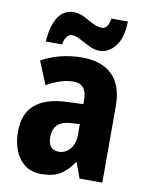

<svg xmlns="http://www.w3.org/2000/svg" viewBox="-86 -825 693 898"><g transform="rotate(10 260.0 -376.5)"><path d="M268 -560Q360 -560 410.5 -511Q461 -462 461 -363V0H353L326 -73H323Q295 -31 261.5 -10.5Q228 10 172 10Q125 10 94 -13.5Q63 -37 47 -77Q31 -117 31 -166Q31 -253 82 -296Q133 -339 232 -343L310 -346V-366Q310 -442 247 -442Q218 -442 187 -432.5Q156 -423 120 -403L75 -512Q116 -535 165 -547.5Q214 -560 268 -560ZM271 -249Q226 -247 205 -226Q184 -205 184 -169Q184 -107 235 -107Q267 -107 288.5 -133Q310 -159 310 -203V-251ZM86 -604Q88 -643 98.5 -679Q109 -715 132 -738.5Q155 -762 192 -762Q218 -762 242 -749.5Q266 -737 288.5 -725Q311 -713 334 -713Q361 -713 370 -763H448Q446 -684 414.5 -644.5Q383 -605 341 -605Q316 -605 290.5 -617.5Q265 -630 242 -642.5Q219 -655 200 -655Q190 -655 178.5 -642.5Q167 -630 164 -604Z"/></g></svg>

Font: Noto Sans Sinhala Condensed ExtraBold
Style: Regular
Weight: 800
Width: 3
Designer: Jelle Bosma - Monotype Design Team
Foundry: Monotype Imaging Inc.
Version: Version 2.006; ttfautohint (v1.8.4.7-5d5b)